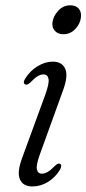

<svg xmlns="http://www.w3.org/2000/svg" viewBox="-20 -678 318 707"><path d="M213.5 -552Q193 -552 182 -564.5Q171 -577 173 -595Q175.5 -617.5 194 -638Q212.5 -658.5 238.5 -658.5Q259.5 -658.5 270 -646Q280.5 -633.5 278 -614.5Q276 -591.5 257.8 -571.8Q239.5 -552 213.5 -552ZM127 -110Q112.5 -70.5 115.8 -54.5Q119 -38.5 134.5 -38.5Q144 -38.5 155.2 -44.8Q166.5 -51 182.5 -67.5Q194 -78.5 200.5 -75Q210.5 -70 200.5 -52.5Q183.5 -24.5 156.5 -8Q129.5 8.5 99.5 8.5Q65 8.5 53.5 -17.2Q42 -43 61 -95L146.5 -328.5Q161.5 -370 158.8 -387Q156 -404 140 -404Q130 -404 118.5 -397.2Q107 -390.5 91.5 -374Q79.5 -363.5 73 -367Q62.5 -372 73 -389Q91 -417.5 118.5 -434.2Q146 -451 174.5 -451Q208 -451 220 -425Q232 -399 212 -345Z"/></svg>

Font: Fraunces 72pt Soft Light
Style: Italic
Weight: 300
Italic angle: -16°
Version: Version 1.000;[b76b70a41]